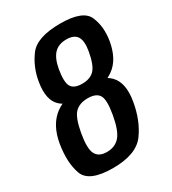

<svg xmlns="http://www.w3.org/2000/svg" viewBox="-169 -772 780 869"><g transform="rotate(-30 220.5 -337.0)"><path d="M164.5 6.5Q39 6.5 16.8 -56.2Q-5.5 -119 9.5 -210.5Q25 -301 82.5 -343.5Q96 -353 111 -360.5Q101 -366.5 93 -374Q53 -412 67.5 -499.5Q79 -570.5 120 -625.2Q161 -680 283 -680Q401.5 -680 425.2 -625Q449 -570 437.5 -499.5Q422.5 -412 369.5 -374Q358 -366 345.5 -359.5Q357 -352.5 366.5 -343Q408 -300.5 393 -210.5Q378 -119 332 -56.2Q286 6.5 164.5 6.5ZM176.5 -70.5Q219.5 -70.5 244.5 -99.2Q269.5 -128 282.5 -202.5Q295.5 -276 280.5 -300.5Q265.5 -325 222 -325Q178 -325 154.2 -300.5Q130.5 -276 117.5 -202.5Q104.5 -128 119.5 -99.2Q134.5 -70.5 176.5 -70.5ZM234 -394Q276.5 -394 298.5 -417.5Q320.5 -441 332 -505.5Q341 -557 326.2 -580.5Q311.5 -604 271 -604Q230.5 -604 207.5 -580.5Q184.5 -557 175 -505.5Q164 -441 177.8 -417.5Q191.5 -394 234 -394Z"/></g></svg>

Font: Anybody Medium
Style: Italic
Weight: 500
Italic angle: -10°
Designer: Tyler Finck
Foundry: Etcetera Type Company
Version: Version 1.010; ttfautohint (v1.8.3) -l 8 -r 50 -G 200 -x 14 